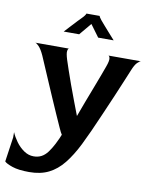

<svg xmlns="http://www.w3.org/2000/svg" viewBox="-183 -748 841 1064"><g transform="rotate(10 237.5 -216.0)"><path d="M55 244Q-5 244 -40 232Q-75 220 -85 209L-65 71V41Q-55 65 -36 91.5Q-17 118 9 136Q35 154 64 154Q89 154 108 144Q127 134 142.5 113.5Q158 93 173 64Q193 24 198 9Q192 1 179 -28Q166 -57 147.5 -98.5Q129 -140 109 -186.5Q89 -233 70 -277Q51 -321 36.5 -355Q22 -389 15 -405Q0 -438 -14.5 -453Q-29 -468 -36 -468H155Q149 -468 146.5 -454Q144 -440 155 -405Q161 -386 173 -351Q185 -316 200 -274Q215 -232 231.5 -189Q248 -146 262 -109H263Q277 -148 294 -192.5Q311 -237 327.5 -280Q344 -323 356.5 -356.5Q369 -390 375 -407Q387 -440 384.5 -454Q382 -468 375 -468H560Q553 -468 539.5 -454.5Q526 -441 513 -408Q505 -390 488.5 -349Q472 -308 449 -255Q426 -202 402 -146Q378 -90 355.5 -40.5Q333 9 317 41Q284 107 247.5 152.5Q211 198 165 221Q119 244 55 244ZM109 -556Q123 -571 140 -589.5Q157 -608 174 -626Q191 -644 202 -655Q210 -664 213 -669.5Q216 -675 216 -676H290Q290 -672 303 -655Q309 -648 324 -630.5Q339 -613 357 -593Q375 -573 390 -556H303L253 -624L196 -556Z"/></g></svg>

Font: Red Rose SemiBold
Style: Regular
Weight: 600
Designer: Jaikishan Patel
Version: Version 2.000